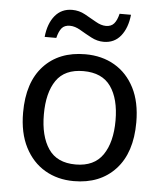

<svg xmlns="http://www.w3.org/2000/svg" viewBox="-53 -782 711 838"><g transform="rotate(5 302.5 -362.5)"><path d="M551 -269Q551 -136 483.5 -63Q416 10 301 10Q230 10 174.5 -22.5Q119 -55 87 -117.5Q55 -180 55 -269Q55 -402 122 -474Q189 -546 304 -546Q377 -546 432.5 -513.5Q488 -481 519.5 -419.5Q551 -358 551 -269ZM146 -269Q146 -174 183.5 -118.5Q221 -63 303 -63Q384 -63 422 -118.5Q460 -174 460 -269Q460 -364 422 -418Q384 -472 302 -472Q220 -472 183 -418Q146 -364 146 -269ZM120 -606Q126 -665 154.5 -699.5Q183 -734 230 -734Q260 -734 286.5 -719.5Q313 -705 337 -691Q361 -677 382 -677Q405 -677 417.5 -691.5Q430 -706 437 -735H487Q481 -677 453 -642Q425 -607 378 -607Q350 -607 323.5 -621Q297 -635 272.5 -649.5Q248 -664 226 -664Q202 -664 190 -649.5Q178 -635 171 -606Z"/></g></svg>

Font: Noto Sans Tifinagh Air
Style: Regular
Weight: 400
Designer: JamraPatel
Foundry: JamraPatel LLC
Version: Version 2.006; ttfautohint (v1.8.4.7-5d5b)